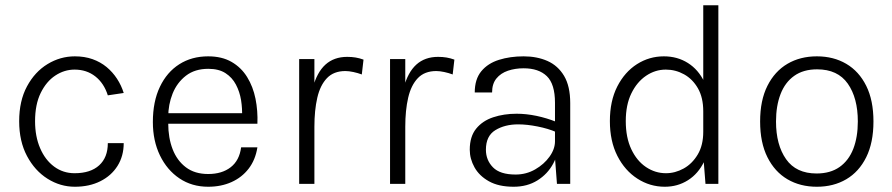

<svg xmlns="http://www.w3.org/2000/svg" viewBox="-20 -700 3398 731"><path d="M265 11Q209.5 11 161 -19.5Q112.5 -50 82.8 -106Q53 -162 53 -238.5Q53 -316 82.8 -371.2Q112.5 -426.5 161 -456Q209.5 -485.5 265 -485.5Q302 -485.5 332.2 -474.8Q362.5 -464 385.8 -444.8Q409 -425.5 425.5 -400.2Q442 -375 451 -346L390.5 -337Q376 -383 343 -409Q310 -435 264 -435Q225 -435 190.8 -412.5Q156.5 -390 135 -346.2Q113.5 -302.5 113.5 -238.5Q113.5 -180.5 132.8 -135.8Q152 -91 186 -65.8Q220 -40.5 264 -40.5Q324.5 -40.5 357.5 -70.5Q390.5 -100.5 390.5 -155H451Q451 -106 427.5 -68.5Q404 -31 362 -10Q320 11 265 11Z M772.5 11Q710.5 11 663.2 -20.8Q616 -52.5 589 -108.2Q562 -164 562 -235.5Q562 -313.5 588.8 -369.5Q615.5 -425.5 662.8 -455.5Q710 -485.5 772.5 -485.5Q825 -485.5 861.8 -464.2Q898.5 -443 921 -406.5Q943.5 -370 952.8 -324Q962 -278 960 -229H609.5V-269H924.5L901.5 -254Q903 -286.5 897.8 -318.8Q892.5 -351 878.2 -378Q864 -405 838.5 -421.5Q813 -438 773 -438Q722 -438 688 -411.8Q654 -385.5 637.2 -343.8Q620.5 -302 620.5 -254.5V-230Q620.5 -175.5 637.2 -132Q654 -88.5 687.8 -63Q721.5 -37.5 772.5 -37.5Q825 -37.5 858.2 -63.2Q891.5 -89 898 -139H960Q952.5 -91.5 926.8 -58Q901 -24.5 861.5 -6.8Q822 11 772.5 11Z M1119 0V-475H1177V0ZM1155.5 -217.5Q1155.5 -306.5 1171 -365.5Q1186.5 -424.5 1219 -454Q1251.5 -483.5 1302 -483.5Q1319.5 -483.5 1334.2 -481Q1349 -478.5 1364 -473L1357.5 -416.5Q1343 -422 1325.5 -425.8Q1308 -429.5 1295 -429.5Q1250.5 -429.5 1224.8 -402.5Q1199 -375.5 1188 -327.8Q1177 -280 1177 -217.5Z M1465 0V-475H1523V0ZM1501.5 -217.5Q1501.5 -306.5 1517 -365.5Q1532.5 -424.5 1565 -454Q1597.5 -483.5 1648 -483.5Q1665.5 -483.5 1680.2 -481Q1695 -478.5 1710 -473L1703.5 -416.5Q1689 -422 1671.5 -425.8Q1654 -429.5 1641 -429.5Q1596.5 -429.5 1570.8 -402.5Q1545 -375.5 1534 -327.8Q1523 -280 1523 -217.5Z M2100.5 0 2093 -98.5V-308.5Q2093 -380 2062 -410Q2031 -440 1973.5 -440Q1941.5 -440 1914 -430.8Q1886.5 -421.5 1870 -401.2Q1853.5 -381 1853.5 -348H1787.5Q1787.5 -398.5 1812.5 -428.8Q1837.5 -459 1879.8 -472.2Q1922 -485.5 1973.5 -485.5Q2024.5 -485.5 2064.5 -467.8Q2104.5 -450 2127.8 -410.8Q2151 -371.5 2151 -307.5V0ZM1935.5 11Q1878.5 11 1841.5 -9.8Q1804.5 -30.5 1786.5 -63Q1768.5 -95.5 1768.5 -130Q1768.5 -180 1792.8 -210Q1817 -240 1857.8 -253.5Q1898.5 -267 1947 -267Q1983.5 -267 2022.8 -258.8Q2062 -250.5 2098 -236V-197Q2067 -210.5 2026.5 -218.5Q1986 -226.5 1953 -226.5Q1902 -226.5 1866 -204.5Q1830 -182.5 1830 -130Q1830 -90.5 1856.8 -63Q1883.5 -35.5 1943 -35.5Q1983.5 -35.5 2017.5 -55Q2051.5 -74.5 2072.2 -103.5Q2093 -132.5 2093 -162H2107.5Q2107.5 -116.5 2086.2 -77Q2065 -37.5 2026.2 -13.2Q1987.5 11 1935.5 11Z M2511 11Q2454.5 11 2406.8 -19.8Q2359 -50.5 2330.5 -106.5Q2302 -162.5 2302 -239Q2302 -315.5 2330.2 -370.8Q2358.5 -426 2405.2 -455.8Q2452 -485.5 2507.5 -485.5Q2559 -485.5 2599 -460.2Q2639 -435 2661.5 -388.2Q2684 -341.5 2684 -276H2657.5Q2657.5 -328.5 2637.2 -363.8Q2617 -399 2584.5 -417Q2552 -435 2515 -435Q2474.5 -435 2439.8 -411.5Q2405 -388 2383.8 -344.5Q2362.5 -301 2362.5 -239Q2362.5 -176.5 2383.5 -132Q2404.5 -87.5 2439.5 -64Q2474.5 -40.5 2515.5 -40.5Q2550.5 -40.5 2583 -58.5Q2615.5 -76.5 2636.5 -111.8Q2657.5 -147 2657.5 -198.5H2684Q2684 -132.5 2661.2 -85.5Q2638.5 -38.5 2599.2 -13.8Q2560 11 2511 11ZM2666 0 2657.5 -108V-680H2715V0Z M3090 11Q3026.5 11 2978 -17.5Q2929.5 -46 2901.8 -101.5Q2874 -157 2874 -237.5Q2874 -318 2901.8 -373.2Q2929.5 -428.5 2978 -457Q3026.5 -485.5 3090 -485.5Q3153.5 -485.5 3202 -457Q3250.5 -428.5 3278 -373.2Q3305.5 -318 3305.5 -237.5Q3305.5 -157 3278 -101.5Q3250.5 -46 3202 -17.5Q3153.5 11 3090 11ZM3089 -39.5Q3141.5 -39.5 3176.5 -64.2Q3211.5 -89 3228.8 -133.5Q3246 -178 3246 -237.5Q3246 -327 3207.8 -381.5Q3169.5 -436 3091 -436Q3038.5 -436 3003.8 -411.2Q2969 -386.5 2951.8 -341.8Q2934.5 -297 2934.5 -237.5Q2934.5 -148.5 2972.8 -94Q3011 -39.5 3089 -39.5Z"/></svg>

Font: Karla Light
Style: Regular
Weight: 300
Designer: Jonathan Pinhorn
Version: Version 2.004;gftools[0.9.33]